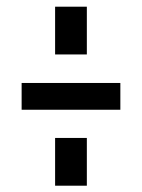

<svg xmlns="http://www.w3.org/2000/svg" viewBox="-20 -662 433 585"><path d="M45.9 -327.6H346.7V-409.2H45.9ZM147.9 -96.2H244.6V-241.7H147.9ZM147.9 -496.1H244.6V-641.6H147.9Z"/></svg>

Font: Antonio
Style: Regular
Weight: 400
Designer: Vernon Adams
Foundry: Vernon Adams
Version: Version 1.002